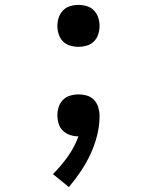

<svg xmlns="http://www.w3.org/2000/svg" viewBox="-20 -548 640 783"><path d="M300 -357Q283 -357 266 -362Q249 -367 237 -379Q225 -391 219.5 -408Q214 -425 214 -442Q214 -460 219.5 -476.5Q225 -493 237 -505.5Q249 -518 266 -523Q283 -528 300 -528Q317 -528 334 -523Q351 -518 363 -505.5Q375 -493 380.5 -476.5Q386 -460 386 -442Q386 -425 380.5 -408Q375 -391 363 -379Q351 -367 334 -362Q317 -357 300 -357ZM261 215 196 162Q229 129 256.5 90.5Q284 52 300 8Q300 8 299.5 8Q299 8 299 8Q282 8 265.5 2.5Q249 -3 236.5 -15Q224 -27 219 -44Q214 -61 214 -78Q214 -95 219.5 -112Q225 -129 237 -141Q249 -153 266 -158Q283 -163 300 -163Q318 -163 335 -158Q352 -153 364 -140Q376 -127 381 -109.5Q386 -92 386 -75Q386 -35 376 4.5Q366 44 349 80.5Q332 117 309.5 150.5Q287 184 261 215Z"/></svg>

Font: Zed Mono Medium Extended
Style: Regular
Weight: 500
Width: 7
Monospace: yes
Designer: Belleve Invis
Foundry: Belleve Invis
Version: Version 1.0.0; ttfautohint (v1.8.4)